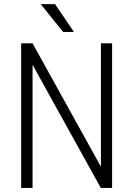

<svg xmlns="http://www.w3.org/2000/svg" viewBox="-20 -924 656 944"><path d="M531.2 0H475.6L140.1 -605.5V0H84V-710.9H140.1L476.1 -104.5V-710.9H531.2ZM343.8 -766.6H290.5L180.2 -903.8H250.5Z"/></svg>

Font: Roboto Condensed Light
Style: Regular
Weight: 300
Designer: Google
Version: Version 2.134; 2016